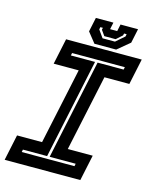

<svg xmlns="http://www.w3.org/2000/svg" viewBox="-142 -933 814 1016"><g transform="rotate(15 265.0 -425.0)"><path d="M-17 0 13 -141.5H150L239 -558.5H102L132 -700H546.5L516.5 -558.5H380L291 -141.5H427.5L397.5 0ZM59.5 -63H348.5L351.5 -77H209L325 -624H467.5L470.5 -638H181.5L178.5 -624H311L195 -77H62.5ZM283 -716 238.5 -772 255 -850H351L343 -812H382L390 -850H486L469.5 -772L402 -716ZM317 -755H385L432 -796L434.5 -809H420.5L418 -798L385 -768.5H323L302 -798L304.5 -809H290.5L288 -796Z"/></g></svg>

Font: Tourney Thin
Style: Italic
Weight: 100
Italic angle: -12°
Designer: Tyler Finck
Foundry: Etcetera Type Co
Version: Version 1.015